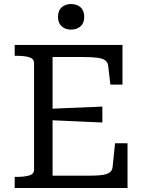

<svg xmlns="http://www.w3.org/2000/svg" viewBox="-20 -933 720 953"><path d="M613 -222V0H53V-55H64Q101 -55 125 -62Q149 -69 149 -91V-620Q149 -642 125 -649Q101 -656 64 -656H53V-710H588V-513H528L517 -606Q515 -624 502 -633.5Q489 -643 462 -646.5Q435 -650 392 -650H241V-61H414Q446 -61 469.5 -62.5Q493 -64 508 -69Q523 -74 530.5 -83Q538 -92 539 -105L551 -222ZM218 -392Q263 -395 308 -396.5Q353 -398 398 -400Q443 -402 488 -404V-325Q443 -327 398 -329Q353 -331 308 -333Q263 -335 218 -337ZM333 -786Q305 -786 286.5 -802Q268 -818 268 -849Q268 -881 286.5 -897Q305 -913 333 -913Q361 -913 379.5 -897Q398 -881 398 -849Q398 -818 379.5 -802Q361 -786 333 -786Z"/></svg>

Font: Roboto Serif
Style: Regular
Weight: 400
Designer: Greg Gazdowicz
Foundry: Commercial Type
Version: Version 1.008